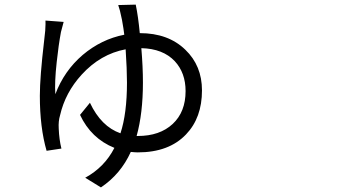

<svg xmlns="http://www.w3.org/2000/svg" viewBox="-20 -774 1540 835"><path d="M418.9 41 350.6 -1Q434.6 -46.9 477.5 -130.9Q376 -171.9 328.1 -274.4L371.1 -327.1Q419.9 -223.6 503.9 -194.3Q532.2 -280.3 532.2 -415Q532.2 -471.7 526.4 -559.6Q417 -539.1 335 -449.2Q263.7 -371.1 241.2 -272.5Q233.4 -247.1 235.4 -214.8Q237.3 -167 247.1 -127.9L182.6 -118.2Q153.3 -219.7 153.3 -357.4Q153.3 -438.5 171.9 -596.7Q175.8 -629.9 176.8 -641.6Q176.8 -642.6 176.8 -644.5Q178.7 -673.8 177.7 -684.6L256.8 -678.7Q251 -658.2 245.1 -634.8Q234.4 -577.1 226.6 -503.9Q216.8 -414.1 220.7 -364.3Q258.8 -465.8 339.8 -535.2Q420.9 -603.5 520.5 -623Q517.6 -648.4 510.7 -686.5Q508.8 -692.4 508.8 -695.3Q502 -730.5 494.1 -752L570.3 -753.9Q581.1 -702.1 587.9 -629.9Q711.9 -629.9 786.1 -557.6Q858.4 -488.3 858.4 -380.9Q858.4 -261.7 789.1 -189.5Q714.8 -111.3 579.1 -111.3Q568.4 -111.3 548.8 -113.3Q504.9 -16.6 418.9 41ZM574.2 -182.6H579.1Q674.8 -182.6 731 -234.9Q787.1 -287.1 787.1 -377.9Q787.1 -457 740.2 -507.8Q688.5 -562.5 594.7 -564.5Q601.6 -482.4 601.6 -415Q601.6 -281.2 574.2 -182.6Z"/></svg>

Font: Bpmf GenSeki Gothic R
Style: R
Weight: 400
Foundry: But Ko
Version: Version 1.320